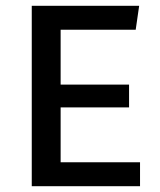

<svg xmlns="http://www.w3.org/2000/svg" viewBox="-20 -645 555 665"><path d="M190 -273V-83H465V0H90V-625H462L450 -542H190V-352H427V-273Z"/></svg>

Font: Changa ExtraLight
Style: Regular
Weight: 400
Version: Version 3.002; ttfautohint (v1.8.2)